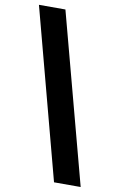

<svg xmlns="http://www.w3.org/2000/svg" viewBox="-106 -890 694 1114"><g transform="rotate(10 241.0 -333.5)"><path d="M30 -833 295 166H452L186 -833Z"/></g></svg>

Font: Noto Sans Devanagari UI SemiCondensed Black
Style: Regular
Weight: 900
Width: 4
Designer: Jelle Bosma - Monotype Design Team
Foundry: Monotype Imaging Inc.
Version: Version 2.004